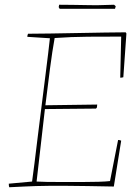

<svg xmlns="http://www.w3.org/2000/svg" viewBox="-20 -782 588 808"><path d="M19 6Q17 2 17 -9L115 -18Q119 -45 125 -94Q131 -143 138.5 -204Q146 -265 154 -328Q162 -392 169.5 -451Q177 -510 182.5 -555.5Q188 -601 190 -621L95 -627Q95 -634 98 -640Q139 -640 194 -641Q249 -642 307.5 -643Q366 -644 419 -645Q472 -646 509 -646L512 -641L499 -457Q493 -455 486 -455L490 -628Q419 -628 350 -627.5Q281 -627 210 -622Q200 -567 190.5 -494Q181 -421 171 -339L389 -342L388 -330L384 -325Q329 -324 274.5 -324Q220 -324 169 -323Q160 -248 151.5 -170.5Q143 -93 134 -18Q146 -17 176 -16.5Q206 -16 244.5 -16Q283 -16 322.5 -16Q362 -16 394.5 -17Q427 -18 443 -20L477 -193Q484 -193 490 -190L459 3Q402 2 348 1Q294 0 261 0Q217 0 186.5 0Q156 0 131.5 1Q107 2 81 3Q55 4 19 6ZM231 -745 227 -752 229 -762Q253 -762 285.5 -761.5Q318 -761 347 -760.5Q376 -760 387 -760L460 -762L467 -756L464 -745Z"/></svg>

Font: Labrada Thin
Style: Italic
Weight: 100
Italic angle: -7°
Designer: Mercedes Jáuregui
Foundry: Omnibus-Type Team
Version: Version 1.000; ttfautohint (v1.8.4.7-5d5b)